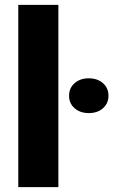

<svg xmlns="http://www.w3.org/2000/svg" viewBox="-20 -770 466 790"><path d="M220.2 -750V0H55.2V-750ZM264.2 -376Q264.2 -407.7 286.9 -427.7Q309.6 -447.8 345.2 -447.8Q381.3 -447.8 403.8 -427.7Q426.3 -407.7 426.3 -376Q426.3 -344.7 403.8 -324.7Q381.3 -304.7 345.2 -304.7Q309.6 -304.7 286.9 -324.7Q264.2 -344.7 264.2 -376Z"/></svg>

Font: Vazirmatn UI Black
Style: Regular
Weight: 900
Designer: Saber Rastikerdar
Foundry: Saber Rastikerdar
Version: Version 33.003